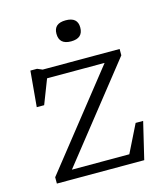

<svg xmlns="http://www.w3.org/2000/svg" viewBox="-106 -782 749 864"><g transform="rotate(-15 268.5 -350.0)"><path d="M52 0V-29.5L400 -469H132L88 -355.5H53.5L68.5 -522H99.5L123 -512H481.5V-482.5L133.5 -43H401L465 -172H500L459 0ZM280 -601.5Q224.5 -601.5 224.5 -651.5Q224.5 -699.5 280 -699.5Q335.5 -699.5 335.5 -651.5Q335.5 -601.5 280 -601.5Z"/></g></svg>

Font: Newsreader 6pt Light
Style: Regular
Weight: 300
Designer: Hugues Gentile
Foundry: Production Type
Version: Version 1.003; ttfautohint (v1.8.3)